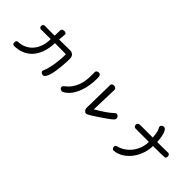

<svg xmlns="http://www.w3.org/2000/svg" viewBox="114 -1286 2186 2186"><g transform="rotate(45 1207.0 -193.0)"><path d="M388.7 -346.7 390.6 -438.5Q392.6 -450.2 403.8 -456.1Q415 -461.9 428.7 -461.9Q441.4 -461.9 452.1 -456.1Q462.9 -450.2 462.9 -438.5L455.1 -350.6Q485.4 -350.6 504.9 -351.1Q524.4 -351.6 541.5 -351.6Q558.6 -351.6 577.6 -352.1Q596.7 -352.5 627 -352.5Q660.2 -352.5 678.7 -335Q697.3 -317.4 697.3 -278.3Q697.3 -255.9 695.8 -222.2Q694.3 -188.5 690.4 -149.9Q686.5 -111.3 680.7 -72.8Q674.8 -34.2 665 -2.9Q655.3 28.3 642.1 47.9Q628.9 67.4 611.3 67.4Q597.7 67.4 585.4 58.6Q573.2 49.8 573.2 36.1Q573.2 30.3 576.2 24.4Q590.8 -6.8 600.6 -45.9Q610.4 -85 616.7 -126.5Q623 -168 626 -209Q628.9 -250 628.9 -286.1Q605.5 -287.1 570.3 -287.6Q535.2 -288.1 492.2 -288.1H451.2Q448.2 -201.2 424.3 -135.3Q400.4 -69.3 359.9 -25.4Q319.3 18.6 264.2 41Q209 63.5 144.5 63.5Q128.9 63.5 123 53.2Q117.2 43 117.2 30.3Q117.2 19.5 122.6 10.3Q127.9 1 138.7 -1Q196.3 -2 242.2 -24.4Q288.1 -46.9 319.8 -85.4Q351.6 -124 368.2 -175.8Q384.8 -227.5 384.8 -286.1H226.6Q210.9 -287.1 206.1 -296.9Q201.2 -306.6 201.2 -317.4Q201.2 -328.1 209 -337.4Q216.8 -346.7 230.5 -346.7Q250 -346.7 269 -346.2Q288.1 -345.7 306.6 -345.7Q326.2 -345.7 346.2 -345.7Q366.2 -345.7 388.7 -346.7Z M1232.4 -389.6V-394.5Q1232.4 -409.2 1243.2 -416Q1253.9 -422.9 1267.6 -422.9Q1281.2 -422.9 1294.4 -413.6Q1307.6 -404.3 1306.6 -387.7L1296.9 -67.4Q1341.8 -94.7 1394.5 -127.9Q1447.3 -161.1 1500 -210Q1506.8 -216.8 1517.6 -216.8Q1531.2 -216.8 1543 -205.1Q1554.7 -193.4 1554.7 -176.8Q1554.7 -159.2 1525.4 -135.3Q1496.1 -111.3 1430.7 -67.4Q1406.2 -50.8 1380.9 -33.7Q1355.5 -16.6 1333 -2.4Q1310.5 11.7 1293.5 20.5Q1276.4 29.3 1269.5 29.3Q1252.9 29.3 1239.7 14.6Q1226.6 0 1226.6 -22.5Q1226.6 -39.1 1227.1 -67.4Q1227.5 -95.7 1228 -130.9Q1228.5 -166 1229.5 -204.1Q1230.5 -242.2 1231 -277.3Q1231.4 -312.5 1231.9 -342.3Q1232.4 -372.1 1232.4 -389.6ZM1003.9 -374Q1003.9 -386.7 1014.6 -396Q1025.4 -405.3 1039.1 -405.3Q1052.7 -405.3 1060.5 -399.9Q1068.4 -394.5 1071.8 -385.3Q1075.2 -376 1075.7 -363.3Q1076.2 -350.6 1076.2 -335.9Q1076.2 -286.1 1067.9 -231.4Q1059.6 -176.8 1040.5 -125.5Q1021.5 -74.2 990.7 -31.2Q960 11.7 914.1 38.1Q903.3 43.9 892.6 43.9Q877.9 43.9 866.7 34.2Q855.5 24.4 855.5 11.7Q855.5 -2 871.1 -14.6Q911.1 -44.9 937 -80.6Q962.9 -116.2 978 -155.8Q993.2 -195.3 999 -237.8Q1004.9 -280.3 1004.9 -324.2Q1004.9 -336.9 1004.9 -349.1Q1004.9 -361.3 1003.9 -374Z M1966.8 -448.2Q1963.9 -454.1 1963.9 -460Q1963.9 -472.7 1975.6 -482.4Q1987.3 -492.2 2002 -492.2Q2020.5 -492.2 2033.2 -473.6Q2045.9 -455.1 2053.7 -428.2Q2061.5 -401.4 2064.9 -370.6Q2068.4 -339.8 2070.3 -315.4H2155.3Q2185.5 -315.4 2208.5 -316.4Q2231.4 -317.4 2244.1 -317.4Q2258.8 -317.4 2265.6 -306.6Q2272.5 -295.9 2272.5 -284.2Q2272.5 -272.5 2267.6 -262.7Q2262.7 -252.9 2252 -252.9Q2229.5 -251 2180.2 -250Q2130.9 -249 2068.4 -249Q2068.4 -190.4 2048.8 -130.4Q2029.3 -70.3 1993.2 -20.5Q1957 29.3 1906.7 63.5Q1856.4 97.7 1794.9 104.5Q1793 104.5 1792 105Q1791 105.5 1789.1 105.5Q1774.4 105.5 1766.6 94.7Q1758.8 84 1758.8 71.3Q1758.8 52.7 1777.3 43.9Q1826.2 32.2 1867.7 4.4Q1909.2 -23.4 1939 -63Q1968.8 -102.5 1985.4 -149.9Q2002 -197.3 2002 -247.1V-249H1787.1Q1773.4 -249 1765.6 -259.3Q1757.8 -269.5 1757.8 -282.2Q1757.8 -293.9 1766.1 -304.2Q1774.4 -314.5 1794.9 -315.4H1998Q1996.1 -366.2 1987.8 -397Q1979.5 -427.7 1966.8 -448.2Z"/></g></svg>

Font: Hi Melody
Style: Regular
Weight: 400
Designer: YoonDesign Inc.
Foundry: YoonDesign Inc.
Version: Version 3.00